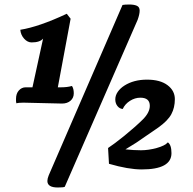

<svg xmlns="http://www.w3.org/2000/svg" viewBox="-20 -740 856 851"><path d="M84 -285Q62 -285 53 -282Q51 -287 51 -292V-302Q51 -325 63.5 -339Q76 -353 94 -353H251Q278 -353 299 -359Q307 -347 307 -326.5Q307 -306 292.5 -293.5Q278 -281 255 -281ZM70 -608Q152 -621 276 -679L293 -657L227 -303H113L171 -569Q157 -552 120 -552Q102 -552 87 -568.5Q72 -585 70 -608ZM190 62Q190 52 196 37L523 -718Q533 -720 553.5 -720Q574 -720 586.5 -714.5Q599 -709 599 -693Q599 -677 590 -652L267 88Q261 91 236 91Q190 91 190 62ZM724 -109Q740 -98 740 -61Q740 11 608 11Q549 11 463 -14L459 -84L490 -106L531 -138Q580 -178 612 -209.5Q644 -241 644 -271Q644 -307 602 -307Q578 -307 556 -293Q534 -279 524 -257Q510 -258 500.5 -270Q491 -282 491 -299.5Q491 -317 502 -333Q513 -349 532 -361Q573 -387 631.5 -387Q690 -387 722.5 -362.5Q755 -338 755 -300.5Q755 -263 739.5 -234Q724 -205 682 -175L583 -107Q563 -94 536 -78Q572 -74 605 -74Q638 -74 674.5 -84Q711 -94 724 -109Z"/></svg>

Font: Sansita One
Style: Regular
Weight: 400
Version: Version 1.002